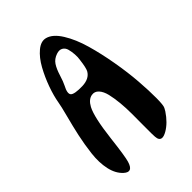

<svg xmlns="http://www.w3.org/2000/svg" viewBox="-175 -646 706 706"><g transform="rotate(-45 177.5 -293.5)"><path d="M186 -503.9Q201.7 -509.3 212.2 -503.2Q222.7 -497.1 226.1 -484.4Q229.5 -471.7 230.7 -456.3Q231.9 -440.9 229.5 -427.7Q225.1 -391.6 218.8 -379.9Q205.1 -355.5 168 -354Q126 -353 116.7 -362.8Q107.4 -372.6 123 -401.9Q129.4 -414.1 137.5 -440.2Q145.5 -466.3 155.8 -481.7Q166 -497.1 186 -503.9ZM49.3 -21Q77.1 3.9 89.8 -38.6Q96.2 -59.6 106 -144Q117.7 -243.2 135.7 -277.3Q149.4 -302.7 169.4 -306.2Q185.5 -309.1 197 -296.6Q208.5 -284.2 213.9 -261.7Q219.2 -239.3 221.9 -211.4Q224.6 -183.6 224.6 -153.3Q224.6 -123 224.4 -96.9Q224.1 -70.8 224.4 -50.5Q224.6 -30.3 226.6 -23.9Q233.4 -2 264.2 -19.5Q293.9 -36.6 317.9 -72.8Q321.3 -78.6 324.2 -84Q329.1 -92.8 329.3 -130.1Q329.6 -167.5 325.7 -219.2Q321.8 -271 311.5 -329.8Q301.3 -388.7 286.6 -439.9Q272 -491.2 248.8 -528.6Q225.6 -565.9 198.2 -573.2Q176.3 -579.1 153.1 -559.8Q129.9 -540.5 111.8 -507.8Q93.8 -475.1 80.8 -439Q67.9 -402.8 63 -373.5Q60.5 -357.4 49.6 -315.9Q38.6 -274.4 30.3 -236.3Q22 -198.2 16.8 -155Q11.7 -111.8 19.5 -76.4Q27.3 -41 49.3 -21Z"/></g></svg>

Font: Superheroes Libre
Style: Regular
Weight: 400
Version: Version 001.000